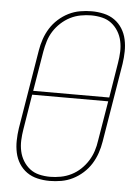

<svg xmlns="http://www.w3.org/2000/svg" viewBox="-53 -785 607 835"><g transform="rotate(5 250.0 -367.5)"><path d="M195 8Q168 8 142 2Q116 -4 95.5 -18.5Q75 -33 61.5 -54.5Q48 -76 42.5 -101.5Q37 -127 37.5 -154Q38 -181 42 -208L99 -553Q103 -578 111.5 -603Q120 -628 134 -650.5Q148 -673 168.5 -691.5Q189 -710 213 -722Q237 -734 263 -738.5Q289 -743 314 -743Q341 -743 367 -737Q393 -731 413.5 -716.5Q434 -702 447.5 -680.5Q461 -659 466.5 -633.5Q472 -608 471.5 -581Q471 -554 467 -527L410 -182Q406 -157 397.5 -132Q389 -107 375 -84.5Q361 -62 340.5 -43.5Q320 -25 296 -13Q272 -1 246 3.5Q220 8 195 8ZM90 -376H422L447 -530Q451 -554 452 -578Q453 -602 448 -625Q443 -648 431 -667.5Q419 -687 401.5 -700.5Q384 -714 361 -719.5Q338 -725 313 -725Q291 -725 267 -720.5Q243 -716 221.5 -705Q200 -694 181.5 -677Q163 -660 150 -639.5Q137 -619 130 -596Q123 -573 119 -550ZM196 -10Q218 -10 242 -14.5Q266 -19 288 -30Q310 -41 328 -58Q346 -75 359 -95.5Q372 -116 379.5 -139Q387 -162 390 -185L419 -359H87L62 -205Q58 -181 57 -157Q56 -133 61 -110Q66 -87 78 -67.5Q90 -48 107.5 -34.5Q125 -21 148 -15.5Q171 -10 196 -10Z"/></g></svg>

Font: Iosevka Thin Oblique
Style: Regular
Weight: 100
Italic angle: -9°
Monospace: yes
Designer: Belleve Invis
Foundry: Belleve Invis
Version: Version 32.5.0; ttfautohint (v1.8.4)